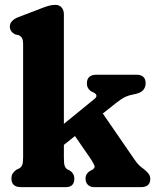

<svg xmlns="http://www.w3.org/2000/svg" viewBox="-20 -769 638 789"><path d="M66 0Q27 0 27 -35.5Q27 -48.5 32.8 -57Q38.5 -65.5 49 -72.5L59 -77Q67 -81.5 71 -90.2Q75 -99 75 -121.5V-586Q75 -605.5 70.2 -613Q65.5 -620.5 56.5 -624.5L42.5 -627.5Q20.5 -639 20.5 -659.5Q20.5 -685 55 -698.5L144 -732.5Q166.5 -741.5 180.2 -745.2Q194 -749 207.5 -749Q224 -749 233.2 -738.2Q242.5 -727.5 242.5 -710.5V-260L367 -361.5Q386 -376 366.5 -388L354 -394Q337 -405.5 337 -426Q337 -462 377 -462H540Q578.5 -462 578.5 -426.5Q578.5 -411 568.5 -398.8Q558.5 -386.5 528.5 -381Q511 -378 495.8 -371.2Q480.5 -364.5 456 -345L402.5 -302.5L534 -111.5Q543.5 -98 550.8 -90.8Q558 -83.5 567.5 -77Q582.5 -65.5 590 -55.8Q597.5 -46 597.5 -33.5Q597.5 0 559 0H366.5Q351 0 341.2 -9.5Q331.5 -19 331.5 -35.5Q331.5 -54 347.5 -65L358.5 -71Q371.5 -78.5 368.2 -88Q365 -97.5 352.5 -116.5L288 -210L242.5 -173.5V-121.5Q242.5 -97 245.8 -87.5Q249 -78 257 -73L268 -67.5Q285.5 -55.5 285.5 -35.5Q285.5 0 250.5 0Z"/></svg>

Font: Fraunces 72pt S100
Style: Bold
Weight: 700
Version: Version 1.000; ttfautohint (v1.8.3)